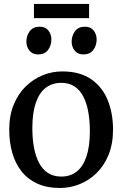

<svg xmlns="http://www.w3.org/2000/svg" viewBox="-20 -926 609 957"><path d="M26 -279.3Q26 -349.6 48 -403.7Q70.1 -457.8 107.8 -494.8Q145.5 -531.8 192.6 -550.9Q239.8 -570 290.2 -570Q377.9 -570 433.8 -531.6Q489.7 -493.2 516.6 -427.4Q543.4 -361.7 543.4 -279.7Q543.4 -209.2 521.3 -154.8Q499.3 -100.5 461.6 -63.6Q423.9 -26.7 376.7 -7.9Q329.5 11 279.1 11Q213.5 11 165.6 -11.1Q117.7 -33.1 86.8 -72.5Q56 -112 41 -164.9Q26 -217.8 26 -279.3ZM285.3 -45.9Q330.6 -45.9 362.4 -70.9Q394.2 -96 411 -146.3Q427.9 -196.6 427.9 -272Q427.9 -323.5 420.1 -367.5Q412.3 -411.5 395.6 -444.2Q378.9 -476.9 351.7 -495Q324.5 -513.1 285.3 -513.1Q239.8 -513.1 207.6 -488.1Q175.4 -463 158.3 -413Q141.2 -362.9 141.2 -287Q141.2 -235 149.3 -191Q157.4 -147 174.5 -114.4Q191.6 -81.8 219 -63.8Q246.5 -45.9 285.3 -45.9ZM169.5 -654.8Q141.6 -654.8 126.6 -673.7Q111.5 -692.6 111.5 -718.9Q111.5 -747.6 128.1 -770.2Q144.7 -792.9 177.1 -792.9H178.1Q206.3 -792.9 221.2 -774Q236.1 -755.1 236.1 -728.7Q236.1 -700 219.8 -677.4Q203.4 -654.8 170.5 -654.8ZM395.1 -654.8Q367.2 -654.8 352.2 -673.7Q337.1 -692.6 337.1 -718.9Q337.1 -747.6 353.7 -770.2Q370.3 -792.9 402.7 -792.9H403.7Q431.9 -792.9 446.8 -774Q461.7 -755.1 461.7 -728.7Q461.7 -700 445.4 -677.4Q429 -654.8 396.1 -654.8ZM424.1 -906.3V-835.5H149.2V-906.3Z"/></svg>

Font: Merriweather 7pt Light
Style: Regular
Weight: 300
Designer: Eben Sorkin
Foundry: Eben Sorkin
Version: Version 2.200;gftools[0.9.31]